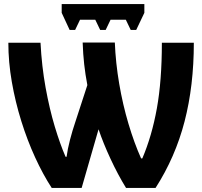

<svg xmlns="http://www.w3.org/2000/svg" viewBox="-20 -923 993 943"><path d="M689 -903V-860L649 -776H622L598 -826H523L499 -776H472L448 -826H373L349 -776H322L283 -860V-903ZM234 0Q191 -66 152.5 -150Q114 -234 84.5 -328.5Q55 -423 38 -521Q21 -619 21 -713H179Q185 -597 204 -492.5Q223 -388 249 -301.5Q275 -215 302 -153H307Q312 -191 324 -237Q336 -283 349 -321L409 -505Q399 -558 393.5 -607Q388 -656 386 -714H544Q548 -614 565.5 -511.5Q583 -409 611 -315Q639 -221 673 -145H679Q726 -255 750.5 -391Q775 -527 775 -713H932Q932 -502 886.5 -326.5Q841 -151 744 0H599Q559 -65 523 -142.5Q487 -220 464 -288L381 0Z"/></svg>

Font: RS Noto Sans
Style: Bold
Weight: 700
Designer: Monotype Design Team
Foundry: Monotype Imaging Inc.
Version: Version 3.10